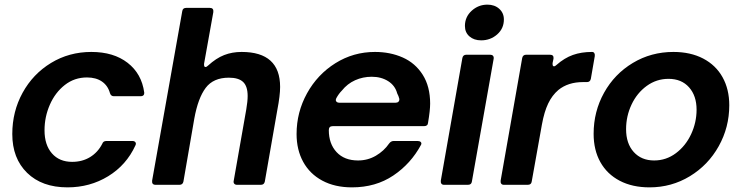

<svg xmlns="http://www.w3.org/2000/svg" viewBox="-20 -797 3199 828"><path d="M33 -219Q33 -316 77.5 -397Q122 -478 200 -525.5Q278 -573 374 -573Q470 -573 530.5 -526Q591 -479 602 -398V-395Q602 -389 598 -385.5Q594 -382 587 -382H471Q458 -382 454 -396Q445 -428 419.5 -445.5Q394 -463 355 -463Q301 -463 259.5 -430.5Q218 -398 195 -345.5Q172 -293 172 -235Q172 -172 204 -135.5Q236 -99 291 -99Q335 -99 368.5 -119.5Q402 -140 421 -177Q425 -189 439 -189H551Q560 -189 564 -183.5Q568 -178 564 -170Q525 -85 446.5 -37Q368 11 271 11Q161 11 97 -51.5Q33 -114 33 -219Z M771 -14Q768 0 754 0H651Q634 0 636 -18L766 -749Q768 -763 783 -763H885Q902 -763 900 -745L860 -522V-518Q860 -508 866 -508Q871 -508 877 -514Q912 -546 946.5 -559.5Q981 -573 1022 -573Q1188 -573 1188 -422Q1188 -385 1176 -323L1122 -14Q1119 0 1105 0H1002Q994 0 990 -5Q986 -10 988 -18L1042 -325Q1048 -360 1048 -383Q1048 -425 1028.5 -443.5Q1009 -462 967 -462Q900 -462 867 -418Q834 -374 818 -286Z M1259 -219Q1259 -313 1304 -394.5Q1349 -476 1426.5 -524.5Q1504 -573 1597 -573Q1663 -573 1717 -549Q1771 -525 1803 -474.5Q1835 -424 1835 -350Q1835 -321 1826 -268Q1825 -253 1809 -253H1415Q1398 -253 1398 -236Q1398 -177 1431.5 -141Q1465 -105 1524 -105Q1566 -105 1601 -125.5Q1636 -146 1658 -178Q1666 -189 1678 -189H1781Q1790 -189 1794.5 -184.5Q1799 -180 1796 -173Q1752 -91 1676 -40Q1600 11 1498 11Q1424 11 1370 -18Q1316 -47 1287.5 -99Q1259 -151 1259 -219ZM1686 -354Q1694 -354 1698.5 -358.5Q1703 -363 1702 -371Q1699 -383 1693 -394Q1684 -428 1654 -447Q1624 -466 1583 -466Q1545 -466 1511.5 -451Q1478 -436 1454 -406Q1441 -393 1430 -373Q1428 -367 1428 -366Q1428 -361 1432 -357.5Q1436 -354 1443 -354Z M2015 -14Q2013 0 1998 0H1895Q1887 0 1883.5 -5Q1880 -10 1881 -18L1974 -547Q1977 -561 1991 -561H2094Q2102 -561 2106 -556.5Q2110 -552 2109 -544ZM1985 -685Q1985 -724 2014 -750.5Q2043 -777 2082 -777Q2113 -777 2133 -759Q2153 -741 2153 -713Q2153 -674 2124 -648.5Q2095 -623 2055 -623Q2024 -623 2004.5 -640Q1985 -657 1985 -685Z M2153 0Q2145 0 2141.5 -5Q2138 -10 2139 -18L2232 -547Q2235 -561 2249 -561H2352Q2369 -561 2367 -544L2363 -525V-521Q2363 -511 2369 -511Q2374 -511 2380 -517Q2414 -547 2450.5 -560Q2487 -573 2533 -573Q2540 -573 2543 -568Q2546 -563 2545 -555L2528 -457Q2525 -443 2511 -443H2494Q2430 -443 2388 -409Q2361 -386 2344 -350.5Q2327 -315 2317 -260L2273 -14Q2271 0 2256 0Z M2540 -220Q2540 -316 2585 -397Q2630 -478 2709 -525.5Q2788 -573 2884 -573Q2958 -573 3012.5 -544.5Q3067 -516 3096 -464Q3125 -412 3125 -343Q3125 -248 3079.5 -166.5Q3034 -85 2955 -37Q2876 11 2781 11Q2707 11 2652.5 -17.5Q2598 -46 2569 -98Q2540 -150 2540 -220ZM2984 -324Q2984 -384 2951.5 -420.5Q2919 -457 2863 -457Q2811 -457 2769 -426.5Q2727 -396 2703.5 -346Q2680 -296 2680 -240Q2680 -178 2713 -141.5Q2746 -105 2801 -105Q2853 -105 2895 -136.5Q2937 -168 2960.5 -218.5Q2984 -269 2984 -324Z"/></svg>

Font: Open Sauce Two
Style: Bold Italic
Weight: 700
Italic angle: -10°
Designer: Alfredo Marco Pradil
Foundry: Creative Sauce Fz LLC
Version: Version 1.477